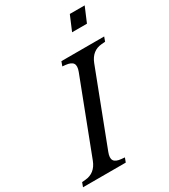

<svg xmlns="http://www.w3.org/2000/svg" viewBox="-284 -1017 985 1120"><g transform="rotate(-30 208.5 -457.0)"><path d="M166 -105Q152.3 -69.8 163.1 -52Q173.8 -34.2 211.9 -30.8L233.9 -28.8L223.1 0H-64.9L-54.2 -28.8L-30.8 -30.8Q35.2 -36.6 62 -105L250 -595.2Q263.2 -630.4 252.2 -647.7Q241.2 -665 204.1 -668.9L183.1 -670.9L193.8 -700.2H481.9L471.2 -670.9L446.8 -668.9Q380.9 -663.6 354 -595.2ZM332 -814.9 374 -914.1H474.1L432.1 -814.9Z"/></g></svg>

Font: Redaction
Style: Italic
Weight: 400
Designer: Jeremy Mickel / Forest Young
Foundry: MCKL
Version: Version 2.001;hotconv 1.0.113;makeotfexe 2.5.65598 DEVELOPME